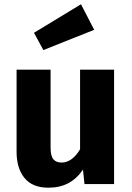

<svg xmlns="http://www.w3.org/2000/svg" viewBox="-20 -855 612 892"><path d="M352 -531.4H510V0H372.5L365.5 -67.1Q336.8 -24.7 297.1 -3.8Q257.5 17 205.2 17Q130.6 17 93.8 -28.1Q57 -73.2 57 -149.6V-531.4H215V-169.6Q215 -129.9 228.1 -114.9Q241.2 -99.8 266.1 -99.8Q291.1 -99.8 313 -116Q334.9 -132.2 352 -161.6ZM137.9 -702.6 356.2 -835.2 417.7 -716.5 181.4 -622.4Z"/></svg>

Font: Fira Sans Variable
Style: Regular
Weight: 400
Designer: Carrois Corporate & Edenspiekermann AG
Foundry: Carrois Corporate GbR & Edenspiekermann AG
Version: Version 4.202